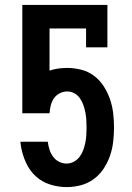

<svg xmlns="http://www.w3.org/2000/svg" viewBox="-20 -755 540 783"><path d="M252 8Q218 8 184.5 -2.5Q151 -13 126 -36Q101 -59 86.5 -90.5Q72 -122 66 -155L63 -177H175V-176Q177 -160 182 -144.5Q187 -129 196.5 -116Q206 -103 220.5 -95.5Q235 -88 252 -88Q267 -88 281 -95.5Q295 -103 304.5 -115.5Q314 -128 319.5 -143Q325 -158 328 -173Q331 -188 332 -204Q333 -220 333 -235Q333 -251 332 -266.5Q331 -282 328 -297Q325 -312 320 -326.5Q315 -341 306 -354Q297 -367 283.5 -374.5Q270 -382 254 -382Q238 -382 223.5 -374.5Q209 -367 200 -354Q191 -341 187 -325Q183 -309 182 -293H71V-735H418V-562H331V-639H182V-467Q199 -473 217.5 -475.5Q236 -478 254 -478Q283 -478 312 -470.5Q341 -463 364 -445.5Q387 -428 403 -403Q419 -378 428.5 -350.5Q438 -323 441.5 -294Q445 -265 445 -235Q445 -206 441.5 -176.5Q438 -147 428.5 -119.5Q419 -92 402.5 -67Q386 -42 362 -24.5Q338 -7 309.5 0.5Q281 8 252 8Z"/></svg>

Font: Iosevka Curly Slab
Style: Bold
Weight: 700
Monospace: yes
Designer: Belleve Invis
Foundry: Belleve Invis
Version: Version 22.1.2; ttfautohint (v1.8.4)